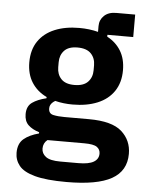

<svg xmlns="http://www.w3.org/2000/svg" viewBox="-57 -661 713 919"><g transform="rotate(5 300.0 -201.5)"><path d="M583 52Q583 134 513.5 173Q444 212 297 212Q199 212 144.5 197Q90 182 68.5 155Q47 128 47 93Q47 49 73.5 26.5Q100 4 146 -8V-14Q113 -24 93.5 -42.5Q74 -61 74 -95Q74 -133 99.5 -151Q125 -169 167 -179V-185Q121 -207 95.5 -247Q70 -287 70 -344Q70 -404 98 -445Q126 -486 176.5 -507Q227 -528 294 -528Q343 -528 385 -517V-545Q385 -575 406 -595Q427 -615 464 -615H555V-507H431V-498Q473 -476 496.5 -437.5Q520 -399 520 -344Q520 -285 492 -243.5Q464 -202 413 -181Q362 -160 294 -160Q272 -160 250.5 -162.5Q229 -165 210 -170Q203 -166 197 -160.5Q191 -155 187.5 -148Q184 -141 184 -132Q184 -107 206.5 -102Q229 -97 260 -97H378Q489 -97 536 -55Q583 -13 583 52ZM443 63Q443 43 427 31.5Q411 20 366 20H189Q179 28 174 38.5Q169 49 169 62Q169 86 189.5 101.5Q210 117 259 117H346Q396 117 419.5 103Q443 89 443 63ZM294 -254Q338 -254 359 -276Q380 -298 380 -332V-356Q380 -390 359 -412Q338 -434 294 -434Q251 -434 230.5 -412Q210 -390 210 -356V-332Q210 -298 230.5 -276Q251 -254 294 -254Z"/></g></svg>

Font: Lilex
Style: Regular
Weight: 400
Monospace: yes
Designer: Mike Abbink, Paul van der Laan, Pieter van Rosmalen, Mikhael Khrustik
Foundry: Mikhael Khrustik
Version: Version 2.510